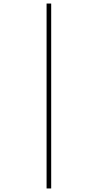

<svg xmlns="http://www.w3.org/2000/svg" viewBox="-20 -871 552 1084"><path d="M243 193V-851H269V193Z"/></svg>

Font: Noto Sans Tamil UI SemiCondensed Thin
Style: Regular
Weight: 100
Width: 4
Designer: Jelle Bosma - Monotype Design Team
Foundry: Monotype Imaging Inc.
Version: Version 2.004; ttfautohint (v1.8.4.7-5d5b)